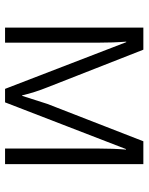

<svg xmlns="http://www.w3.org/2000/svg" viewBox="64 -636 573 740"><g transform="rotate(90 350.0 -266.5)"><path d="M87 -533H172L316 -166Q337 -114 348 -66H350Q374 -142 381 -163L525 -533H613V0H553V-359Q553 -418 557 -466H555L375 0H323L143 -467H141Q145 -418 145 -356V0H87Z"/></g></svg>

Font: OpenSansMMV
Style: Light
Weight: 300
Foundry: Ascender Corporation
Version: Version 4.001